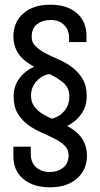

<svg xmlns="http://www.w3.org/2000/svg" viewBox="-20 -727 427 817"><path d="M194 -707C146 -707 108 -694.8 80 -670.5C52 -646.2 37.7 -614 37 -574C37 -556.7 39.3 -541.3 44 -528C48.7 -514.7 55 -502.8 63 -492.5C71 -482.2 80.3 -473 91 -465C101.7 -457 113 -449.7 125 -443C99.7 -431.7 78.8 -415.2 62.5 -393.5C46.2 -371.8 38 -346.3 38 -317C38 -287.7 43.8 -263.3 55.5 -244C67.2 -224.7 81.7 -208.7 99 -196C116.3 -183.3 135.2 -172.5 155.5 -163.5C175.8 -154.5 194.7 -145.7 212 -137C229.3 -128.3 243.7 -118.5 255 -107.5C266.3 -96.5 272 -82.3 272 -65C271.3 -41.7 263.2 -24.2 247.5 -12.5C231.8 -0.8 213.3 5 192 5C168.7 5 149.3 -1.7 134 -15C118.7 -28.3 111 -47.3 111 -72V-103H37V-62C37 -21.3 51 10.8 79 34.5C107 58.2 145.3 70 194 70C240.7 70 278.2 57.8 306.5 33.5C334.8 9.2 349.3 -22.7 350 -62C350 -78.7 347.8 -93.7 343.5 -107C339.2 -120.3 333.2 -132.2 325.5 -142.5C317.8 -152.8 308.8 -162 298.5 -170C288.2 -178 277.3 -185 266 -191C291.3 -203.7 311.5 -220.8 326.5 -242.5C341.5 -264.2 349 -289.3 349 -318C349 -347.3 343.2 -371.7 331.5 -391C319.8 -410.3 305.3 -426.7 288 -440C270.7 -453.3 251.8 -464.3 231.5 -473C211.2 -481.7 192.3 -490.5 175 -499.5C157.7 -508.5 143.3 -518.7 132 -530C120.7 -540 115 -552.7 115 -568V-571C115 -595 122.8 -612.8 138.5 -624.5C154.2 -636.2 173.3 -642 196 -642C219.3 -642 238.2 -635 252.5 -621C266.8 -607 274 -588.3 274 -565V-548H348V-575C348 -615 334.3 -647 307 -671C279.7 -695 242 -707 194 -707ZM191 -412C213.7 -401.3 233.3 -388.8 250 -374.5C266.7 -360.2 275 -340.7 275 -316C275 -292 268 -271.7 254 -255C240 -238.3 222.3 -227.3 201 -222C189.7 -226.7 178.7 -232 168 -238C157.3 -244 147.8 -250.8 139.5 -258.5C131.2 -266.2 124.5 -275 119.5 -285C114.5 -295 112 -306.7 112 -320C112 -344 119.8 -364.5 135.5 -381.5C151.2 -398.5 169.7 -408.7 191 -412Z"/></svg>

Font: Bebas Neue Regular two
Style: Regular2
Weight: 400
Designer: Ryoichi Tsunekawa & LGV (GE)
Foundry: Free Software Foundation, Inc.
Version: Version 1.003 August 13, 2016